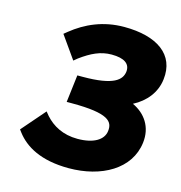

<svg xmlns="http://www.w3.org/2000/svg" viewBox="-100 -738 793 840"><g transform="rotate(15 296.5 -318.0)"><path d="M45 -85C86 -31 159 12 285 12C433 12 556 -57 571 -180C580 -253 542 -306 484 -333C540 -362 579 -410 586 -471C600 -586 510 -648 361 -648C266 -648 189 -613 127 -563L111 -550L183 -448L200 -462C248 -497 289 -517 339 -517C397 -517 424 -497 420 -461C415 -423 382 -390 241 -390H217L202 -266H226C392 -266 416 -234 410 -189C405 -149 362 -122 289 -122C223 -122 175 -149 142 -186L128 -203L36 -97Z"/></g></svg>

Font: Falling Sky
Style: ExBdObl
Weight: 400
Designer: Paul D. Hunt
Foundry: Adobe Systems Incorporated
Version: Version 1.02